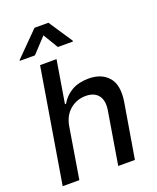

<svg xmlns="http://www.w3.org/2000/svg" viewBox="-170 -1049 942 1149"><g transform="rotate(-20 301.0 -474.5)"><path d="M147 -727.3H251.8L207 -456.7H213.8Q239.3 -501.4 283.6 -527Q327.8 -552.6 391.3 -552.6Q474.1 -552.6 518.1 -501.1Q561.1 -450.6 544.4 -346.9L486.2 0H380L435.4 -334.2Q440.3 -364 436.3 -387.6Q432.2 -411.2 419.7 -427.4Q407.3 -443.5 387.3 -452.1Q367.2 -460.6 339.8 -460.6Q283 -460.6 240.1 -425.1Q197.1 -389.6 185.7 -323.9L132.5 0H26.3ZM42.6 -797.9 192.1 -948.5H280.5L380.7 -797.9L380 -792.6H284.1L226.6 -887.8L138.1 -792.6H41.9Z"/></g></svg>

Font: Inter P Medium
Style: Italic
Weight: 500
Italic angle: 9.39999°
Designer: Rasmus Andersson
Foundry: rsms
Version: Version 3.018;git-588b23468